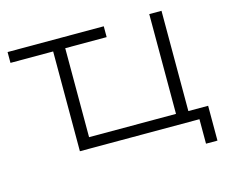

<svg xmlns="http://www.w3.org/2000/svg" viewBox="-116 -866 1397 1182"><g transform="rotate(-15 582.5 -274.5)"><path d="M1057 156V0H295V-636H23V-705H636V-636H372V-69H926V-705H1004V-66H1130V156Z"/></g></svg>

Font: Nunito Sans 7pt Expanded Light
Style: Regular
Weight: 300
Width: 7
Designer: Vernon Adams
Foundry: Vernon Adams
Version: Version 3.101;gftools[0.9.27]